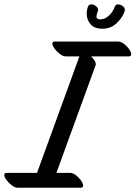

<svg xmlns="http://www.w3.org/2000/svg" viewBox="-81 -847 637 902"><path d="M296 35H2Q-10 35 -24.5 24.5Q-39 14 -49.5 0Q-60 -14 -61 -24.5Q-62 -35 -47 -35H93L292 -582H228Q216 -582 201.5 -592.5Q187 -603 176.5 -617Q166 -631 165 -641.5Q164 -652 179 -652H473Q487 -652 501 -641.5Q515 -631 525 -617Q535 -603 535.5 -592.5Q536 -582 522 -582H347Q358 -572 364.5 -560Q371 -548 368 -540L184 -35H247Q261 -35 275 -24.5Q289 -14 299 0Q309 14 309.5 24.5Q310 35 296 35ZM378 -793Q369 -768 374 -762Q379 -756 391 -756Q411 -756 430 -773Q449 -790 458 -815Q463 -828 476 -826.5Q489 -825 499 -815.5Q509 -806 504 -793Q493 -762 466 -737Q439 -712 399 -712Q366 -712 348.5 -729Q331 -746 327.5 -770Q324 -794 332 -815Q337 -828 350 -826.5Q363 -825 373 -815.5Q383 -806 378 -793Z"/></svg>

Font: Story Script
Style: Regular
Weight: 400
Designer: Lana Roulhac, Ben Buysse
Version: Version 1.000; ttfautohint (v1.8.4.7-5d5b)